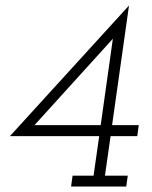

<svg xmlns="http://www.w3.org/2000/svg" viewBox="-20 -678 554 698"><path d="M243.9 -39.4 238.4 0H439L444.5 -39.4H361.5L382 -183H479L484.5 -223.2H387.5L449 -658L16 -183H340.6L320.1 -39.4ZM390.3 -537.2 346.1 -223.2H105.5Z"/></svg>

Font: Josefin Slab Thin
Style: Italic
Weight: 100
Italic angle: -12°
Designer: Santiago Orozco
Foundry: Typemade
Version: Version 2.000